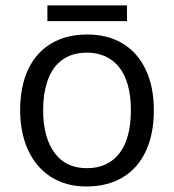

<svg xmlns="http://www.w3.org/2000/svg" viewBox="-20 -672 637 702"><path d="M53.7 -269Q53.7 -356 83 -418.2Q112.3 -480.5 167.7 -513.2Q223.1 -545.9 299.3 -545.9Q374.5 -545.9 429.2 -512.5Q483.9 -479 513.2 -416.5Q542.5 -354 542.5 -269Q542.5 -182.1 513.2 -119.4Q483.9 -56.6 428.5 -23.4Q373 9.8 296.4 9.8Q220.7 9.8 166 -25.4Q111.3 -60.5 82.5 -123.8Q53.7 -187 53.7 -269ZM417.5 -112.8Q458.5 -167 458.5 -269Q458.5 -373.5 414.1 -428.2Q393.6 -453.1 364.3 -466.3Q335 -479.5 297.4 -479.5Q232.9 -479.5 192.9 -440.9Q166 -414.6 151.9 -370.8Q137.7 -327.1 137.7 -269Q137.7 -217.8 148.9 -177.7Q160.2 -137.7 181.6 -110.4Q221.7 -57.1 298.3 -57.1Q336.9 -57.1 366.9 -71.3Q397 -85.4 417.5 -112.8ZM153.3 -652.3H444.3V-594.7H153.3Z"/></svg>

Font: Viking Open Sans
Style: Regular
Weight: 400
Foundry: Ascender Corporation
Version: Version 2.001